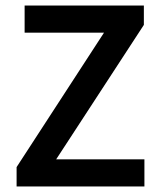

<svg xmlns="http://www.w3.org/2000/svg" viewBox="-20 -674 580 694"><path d="M40 0H502V-98H183L500 -584V-654H69V-556H356L40 -70Z"/></svg>

Font: DAIFUKU Sans Semibold
Style: Regular
Weight: 600
Designer: Original font ‘Source Sans 3’ : Paul D. Hunt
Foundry: Daifuku
Version: Version 1.000